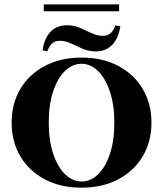

<svg xmlns="http://www.w3.org/2000/svg" viewBox="-20 -845 744 876"><path d="M351.6 11.3Q256.5 11.3 184.7 -26.6Q112.9 -64.5 73 -131.5Q33.1 -198.4 33.1 -285.5Q33.1 -372.6 73 -439.5Q112.9 -506.5 185.1 -544.4Q257.3 -582.3 352.4 -582.3Q447.6 -582.3 519.4 -544.4Q591.1 -506.5 631 -439.5Q671 -372.6 671 -285.5Q671 -198.4 631 -131.5Q591.1 -64.5 519 -26.6Q446.8 11.3 351.6 11.3ZM352.4 -16.9Q393.5 -16.9 427.4 -49.6Q461.3 -82.3 481.5 -142.7Q501.6 -203.2 501.6 -285.5Q501.6 -367.7 481 -428.2Q460.5 -488.7 426.6 -521.4Q392.7 -554 351.6 -554Q310.5 -554 276.6 -521.4Q242.7 -488.7 222.6 -428.2Q202.4 -367.7 202.4 -285.5Q202.4 -203.2 223 -142.7Q243.5 -82.3 277.4 -49.6Q311.3 -16.9 352.4 -16.9ZM174.2 -615.3Q182.3 -671.8 211.3 -700.8Q240.3 -729.8 285.5 -729.8Q317.7 -729.8 345.6 -717.7Q373.4 -705.6 398.4 -693.5Q423.4 -681.5 449.2 -681.5Q469.4 -681.5 483.1 -692.3Q496.8 -703.2 506.5 -729L529 -725Q520.2 -668.5 491.1 -639.5Q462.1 -610.5 417.7 -610.5Q384.7 -610.5 356.9 -622.6Q329 -634.7 304 -646.8Q279 -658.9 253.2 -658.9Q233.1 -658.9 219.8 -648.4Q206.5 -637.9 196 -611.3ZM179.8 -793.5V-825H523.4V-793.5Z"/></svg>

Font: Playfair 5pt SemiExpanded Light Black
Style: Regular
Weight: 900
Version: Version 2.203